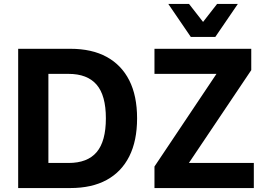

<svg xmlns="http://www.w3.org/2000/svg" viewBox="-20 -952 1333 972"><path d="M72 0V-705H336Q445 -705 520 -664Q595 -623 634.5 -545Q674 -467 674 -353Q674 -239 634.5 -160.5Q595 -82 520 -41Q445 0 336 0ZM225 -127H327Q423 -127 469.5 -182Q516 -237 516 -353Q516 -469 469 -523.5Q422 -578 327 -578H225ZM762 0V-109L1108 -626L1114 -578H762V-705H1252V-597L904 -79L899 -127H1265V0ZM946 -765 832 -932H937L1008 -841L1079 -932H1184L1070 -765Z"/></svg>

Font: Nunito Sans 10pt SemiCondensed ExtraBold
Style: Regular
Weight: 800
Width: 4
Designer: Vernon Adams
Foundry: Vernon Adams
Version: Version 3.101;gftools[0.9.27]